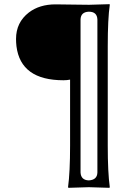

<svg xmlns="http://www.w3.org/2000/svg" viewBox="-20 -668 642 923"><path d="M367.2 -574.2V161.1Q369.1 198.2 407.2 199.2Q447.3 196.8 448.2 161.1V-574.2Q446.8 -611.8 407.2 -611.8Q368.2 -610.4 367.2 -574.2ZM408.2 -645Q408.2 -645 506.8 -647.9L507.8 -645Q498 -578.1 498 -444.8V32.2Q498 161.1 507.8 231.9L505.9 234.9Q504.9 234.9 407.2 231.9Q407.2 231.9 309.1 234.9L307.1 231.9Q316.9 159.7 316.9 32.2V-285.2Q302.2 -282.2 285.2 -282.2Q79.6 -282.2 59.1 -445.8Q57.1 -463.4 57.1 -481Q57.1 -560.1 118.7 -607.9Q169.9 -647 247.1 -647Q293.9 -647 364.7 -645.5Q397.9 -645 408.2 -645Z"/></svg>

Font: Linux Biolinum O
Style: Regular
Weight: 400
Designer: Philipp H. Poll
Foundry: Philipp H. Poll
Version: Version 1.0.4